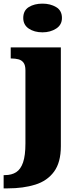

<svg xmlns="http://www.w3.org/2000/svg" viewBox="-46 -797 444 1057"><path d="M-26 240V167H-19Q18 167 43 151Q68 135 81 97Q94 59 94 -7V-410Q94 -438 83.5 -452Q73 -466 55.5 -470.5Q38 -475 17 -475H13V-536H289V8Q289 97 251.5 148Q214 199 148 219.5Q82 240 -3 240ZM188 -619Q143 -619 112.5 -639.5Q82 -660 82 -698Q82 -739 112.5 -758Q143 -777 188 -777Q231 -777 263 -758Q295 -739 295 -698Q295 -660 263 -639.5Q231 -619 188 -619Z"/></svg>

Font: Noto Serif Bengali Black
Style: Regular
Weight: 900
Version: Version 2.003